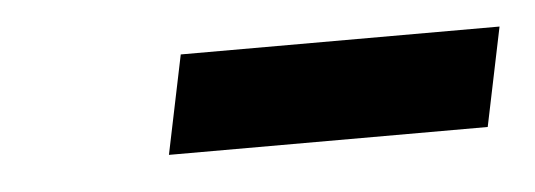

<svg xmlns="http://www.w3.org/2000/svg" viewBox="-24 -630 443 159"><g transform="rotate(-5 197.0 -550.0)"><path d="M112 -509 129 -591H394L377 -509Z"/></g></svg>

Font: Ysabeau Office
Style: Bold Italic
Weight: 700
Italic angle: -12°
Designer: Christian Thalmann (Catharsis Fonts)
Version: Version 2.001;gftools[0.9.30]; featfreeze: tnum,lnum,ss02